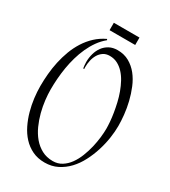

<svg xmlns="http://www.w3.org/2000/svg" viewBox="-225 -885 1039 1171"><g transform="rotate(30 294.0 -299.0)"><path d="M561 -242.2Q561 -202.6 554 -156Q546.9 -109.4 532.2 -63Q517.6 -16.6 495.1 26.6Q472.7 69.8 441.7 102.8Q410.6 135.7 370.8 155.8Q331.1 175.8 281.7 175.8Q232.9 175.8 195.1 157.5Q157.2 139.2 128.9 108.6Q100.6 78.1 81.1 38.1Q61.5 -2 49.6 -45.4Q37.6 -88.9 32.2 -132.8Q26.9 -176.8 26.9 -215.8Q26.9 -257.3 30.8 -301.5Q34.7 -345.7 44.2 -389.4Q53.7 -433.1 69.3 -474.9Q85 -516.6 108.2 -553Q131.3 -589.4 162.8 -618.9Q194.3 -648.4 235.8 -668L239.7 -661.1Q210.4 -637.2 188.2 -606Q166 -574.7 149.7 -538.8Q133.3 -502.9 122.1 -463.6Q110.8 -424.3 104.2 -384.5Q97.7 -344.7 94.7 -305.4Q91.8 -266.1 91.8 -230Q91.8 -196.3 96.4 -155.8Q101.1 -115.2 111.8 -73.7Q122.6 -32.2 140.1 6.8Q157.7 45.9 183.1 76.2Q208.5 106.4 242.7 124.8Q276.9 143.1 320.8 143.1Q356 143.1 383.5 125.7Q411.1 108.4 431.6 80.1Q452.1 51.8 466.3 15.6Q480.5 -20.5 489.3 -57.6Q498 -94.7 502 -129.6Q505.9 -164.6 505.9 -190.9Q505.9 -211.4 503.7 -239.5Q501.5 -267.6 496.3 -299.3Q491.2 -331.1 483.4 -364.7Q475.6 -398.4 463.9 -430.4Q452.1 -462.4 436.8 -490.7Q421.4 -519 401.4 -540.5Q381.3 -562 356.9 -574.5Q332.5 -586.9 302.7 -586.9Q276.4 -586.9 257.8 -574.5Q239.3 -562 227.8 -542.5Q216.3 -522.9 211.2 -499.3Q206.1 -475.6 206.1 -453.1Q206.1 -450.2 206.1 -446.5Q206.1 -442.9 207 -439.9L199.7 -439Q198.2 -449.7 197 -460.7Q195.8 -471.7 195.8 -482.9Q195.8 -513.2 203.9 -541.7Q211.9 -570.3 228 -592.3Q244.1 -614.3 268.8 -627.7Q293.5 -641.1 326.7 -641.1Q373 -641.1 408.4 -621.1Q443.8 -601.1 470 -568.4Q496.1 -535.6 513.4 -493.4Q530.8 -451.2 541.5 -407Q552.2 -362.8 556.6 -319.8Q561 -276.9 561 -242.2ZM222.2 -773.9H402.8V-721.7H222.2Z"/></g></svg>

Font: Montez
Style: Regular
Weight: 400
Designer: Astigmatic (AOETI)
Foundry: Astigmatic (AOETI)
Version: Version 1.000